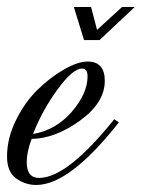

<svg xmlns="http://www.w3.org/2000/svg" viewBox="-93 -526 403 546"><path d="M18 -20Q98 -20 232 -187L245 -178Q105 0 10 0Q-21 0 -47 -18.5Q-73 -37 -73 -81Q-73 -133 -47.5 -184.5Q-22 -236 14.5 -271.5Q51 -307 90 -329Q129 -351 156 -351Q205 -351 205 -296Q205 -234 134.5 -183Q64 -132 -3 -131Q-17 -94 -17 -65Q-17 -20 18 -20ZM140 -331Q114 -331 70.5 -271.5Q27 -212 1 -145Q66 -156 111 -208Q156 -260 156 -309Q156 -331 140 -331ZM117 -506H166L183 -441L254 -506H290L190 -412H146Z"/></svg>

Font: Dynalight
Style: Regular
Weight: 400
Designer: Astigmatic (AOETI)
Foundry: Astigmatic (AOETI)
Version: Version 1.000